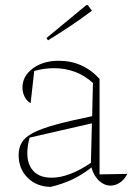

<svg xmlns="http://www.w3.org/2000/svg" viewBox="-20 -723 525 752"><path d="M178 9Q123 8 88 -27Q53 -62 53 -116Q53 -144 65.5 -165Q78 -186 109.5 -202.5Q141 -219 197 -234.5Q253 -250 341 -268L344 -398Q281 -456 190 -456Q154 -456 114 -445L100 -319Q85 -327 76.5 -344Q68 -361 68 -380Q68 -425 108.5 -455Q149 -485 210 -485Q305 -485 370 -414V-40L479 -42Q466 -18 448.5 -7Q431 4 413 4Q389 4 368.5 -14.5Q348 -33 338 -67Q301 -38 263 -20Q225 -2 178 9ZM87 -123Q87 -78 111.5 -52.5Q136 -27 182 -27Q250 -27 336 -85L340 -240L96 -184Q87 -152 87 -123ZM168 -565 162 -574 318 -703H324L340 -681Q299 -650 255.5 -621Q212 -592 168 -565Z"/></svg>

Font: Piazzolla Thin
Style: Regular
Weight: 100
Designer: Juan Pablo del Peral
Foundry: Huerta Tipografica
Version: Version 1.330